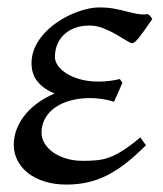

<svg xmlns="http://www.w3.org/2000/svg" viewBox="-20 -477 440 517"><path d="M390.1 -425.8Q368.2 -393.6 355.5 -377.2Q342.8 -360.8 335.9 -360.8Q331.1 -360.8 319.6 -368.2Q308.1 -375.5 292.5 -384.5Q276.9 -393.6 258.3 -400.9Q239.7 -408.2 221.2 -408.2Q198.7 -408.2 181.4 -401.6Q164.1 -395 152.1 -383.5Q140.1 -372.1 134 -356.7Q127.9 -341.3 127.9 -323.2Q127.9 -312.5 135.5 -301Q143.1 -289.6 158 -279.8Q172.9 -270 195.1 -263.7Q217.3 -257.3 246.1 -257.3Q261.7 -257.3 276.1 -259.3Q290.5 -261.2 302.7 -264.2L309.6 -253.9L287.1 -203.1Q272 -208 254.9 -210.4Q237.8 -212.9 222.2 -212.9Q194.3 -212.9 170.7 -206.5Q147 -200.2 129.4 -188.2Q111.8 -176.3 101.8 -158.7Q91.8 -141.1 91.8 -119.1Q91.8 -105 99.9 -91.3Q107.9 -77.6 122.6 -67.1Q137.2 -56.6 157.7 -50.3Q178.2 -43.9 203.1 -43.9Q225.1 -43.9 242.2 -45.7Q259.3 -47.4 276.4 -54Q293.5 -60.5 312.7 -73Q332 -85.4 357.9 -106.9L373 -85.9Q345.2 -58.1 319.8 -38.1Q294.4 -18.1 268.8 -5.1Q243.2 7.8 216.3 13.9Q189.5 20 159.2 20Q126.5 20 100.1 11.7Q73.7 3.4 55.4 -11Q37.1 -25.4 27.1 -44.9Q17.1 -64.5 17.1 -86.9Q17.1 -110.4 25.9 -131.6Q34.7 -152.8 49.6 -170.4Q64.5 -188 84.5 -201.9Q104.5 -215.8 127 -225.1Q97.7 -237.3 81.3 -257.1Q64.9 -276.9 64.9 -307.1Q64.9 -329.6 74 -349.4Q83 -369.1 97.9 -385.7Q112.8 -402.3 132.1 -415.8Q151.4 -429.2 171.6 -438.2Q191.9 -447.3 211.4 -452.1Q231 -457 247.1 -457Q270 -457 287.6 -453.6Q305.2 -450.2 320.3 -446.3Q335.4 -442.4 349.1 -439.7Q362.8 -437 377.9 -439Q382.3 -436.5 384.8 -433.6Q387.2 -430.7 390.1 -425.8Z"/></svg>

Font: Akkhara
Style: Italic
Weight: 400
Italic angle: -7°
Designer: J. Victor Gaultney
Version: Version 1.00 June 13, 2006, initial release